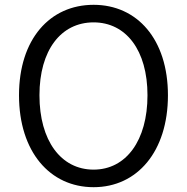

<svg xmlns="http://www.w3.org/2000/svg" viewBox="-20 -765 777 798"><path d="M369 13C550 13 678 -135 678 -369C678 -602 550 -745 369 -745C187 -745 59 -602 59 -369C59 -135 187 13 369 13ZM369 -60C233 -60 144 -181 144 -369C144 -556 233 -672 369 -672C504 -672 593 -556 593 -369C593 -181 504 -60 369 -60Z"/></svg>

Font: Noto Sans CJK SC DemiLight
Style: Regular
Weight: 350
Designer: Ryoko NISHIZUKA 西塚涼子 (kana, bopomofo & ideographs); Paul D. Hunt (Latin, Greek & Cyrillic); Sandoll Communications 산돌커뮤니
Foundry: Adobe
Version: Version 2.004;hotconv 1.0.118;makeotfexe 2.5.65603